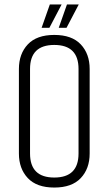

<svg xmlns="http://www.w3.org/2000/svg" viewBox="-20 -833 488 863"><path d="M333 -523Q333 -631 224 -631Q115 -631 115 -523V-143Q115 -35 224 -35Q333 -35 333 -143ZM65 -523Q65 -591 105 -633.5Q145 -676 224 -676Q303 -676 343 -633.5Q383 -591 383 -523V-143Q383 -75 343 -32.5Q303 10 224 10Q145 10 105 -32.5Q65 -75 65 -143ZM204 -813H257L202 -708H167ZM281 -813H334L279 -708H244Z"/></svg>

Font: Khand Light
Style: Regular
Weight: 300
Designer: Devanagari: Sanchit Sawaria, Jyotish Sonowal; Latin: Satya Rajpurohit
Foundry: Indian Type Foundry
Version: Version 1.101;PS 1.0;hotconv 1.0.78;makeotf.lib2.5.61930; tt